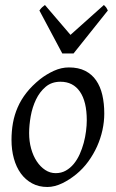

<svg xmlns="http://www.w3.org/2000/svg" viewBox="-20 -726 462 766"><path d="M326.2 -246.1Q326.2 -320.8 298.8 -360.4Q271.5 -399.9 221.2 -399.9Q186 -399.9 162.1 -379.6Q138.2 -359.4 123.5 -328.6Q108.9 -297.9 102.5 -262Q96.2 -226.1 96.2 -194.8Q96.2 -162.1 104.2 -133.1Q112.3 -104 126.7 -82.3Q141.1 -60.5 160.4 -47.9Q179.7 -35.2 202.1 -35.2Q224.6 -35.2 242.4 -45.2Q260.3 -55.2 274.2 -72Q288.1 -88.9 297.9 -110.6Q307.6 -132.3 314 -155.8Q320.3 -179.2 323.2 -202.6Q326.2 -226.1 326.2 -246.1ZM396 -272.9Q396 -240.2 388.7 -206.8Q381.3 -173.3 367.2 -141.8Q353 -110.4 332.3 -81.8Q311.5 -53.2 284.2 -30.8Q271.5 -20.5 257.3 -11.2Q243.2 -2 228.5 5.1Q213.9 12.2 198.7 16.1Q183.6 20 168.9 20Q134.8 20 108.2 5.6Q81.5 -8.8 63.2 -33.9Q44.9 -59.1 35.4 -93.5Q25.9 -127.9 25.9 -168Q25.9 -203.1 31.7 -235.6Q37.6 -268.1 50.8 -298.3Q64 -328.6 85.9 -356.4Q107.9 -384.3 140.1 -410.2Q165 -429.7 194.8 -443.4Q224.6 -457 254.9 -457Q293 -457 319.8 -443.4Q346.7 -429.7 363.5 -405.3Q380.4 -380.9 388.2 -347.2Q396 -313.5 396 -272.9ZM273.4 -512.7H228.5L137.2 -684.1Q144 -693.4 147.9 -696.8Q151.9 -700.2 159.2 -706.1L261.2 -586.9L394.5 -706.1Q400.4 -700.7 403.1 -697Q405.8 -693.4 410.2 -684.1Z"/></svg>

Font: Gentium Plus APac
Style: Italic
Weight: 400
Italic angle: -8°
Designer: J. Victor Gaultney, Annie Olsen, Iska Routamaa, Becca Hirsbrunner
Foundry: SIL International
Version: Version 5.000